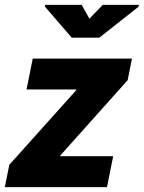

<svg xmlns="http://www.w3.org/2000/svg" viewBox="-30 -769 591 789"><path d="M217.3 -129.4 218.3 -127H435.1L409.7 0H-10.3L8.3 -91.8L283.7 -398.9L282.7 -401.4H79.1L104.5 -528.3H512.2L494.6 -439.5ZM337.4 -692.4 392.6 -749H541L539.1 -741.2L378.4 -614.3H264.6L154.3 -742.2L155.8 -749H305.7Z"/></svg>

Font: Roboto-BlackItalic
Style: Italic
Weight: 900
Italic angle: -12°
Designer: Google
Version: Version 1.100141; 2013